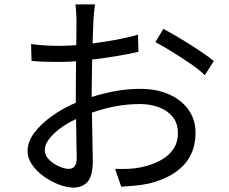

<svg xmlns="http://www.w3.org/2000/svg" viewBox="-20 -819 1040 871"><path d="M721 -688Q757 -669 801 -642.5Q845 -616 885.5 -589Q926 -562 950 -542L909 -478Q885 -502 844 -530Q803 -558 760 -584.5Q717 -611 685 -628ZM325 -279Q264 -251 223.5 -211.5Q183 -172 183 -138Q183 -115 202 -95.5Q221 -76 247 -64.5Q273 -53 292 -53Q328 -53 328 -102ZM121 -619Q162 -614 191.5 -612.5Q221 -611 249 -611Q284 -611 326 -614L327 -728Q327 -743 325.5 -764.5Q324 -786 322 -799H411Q409 -786 407 -766.5Q405 -747 404 -730L400 -622Q455 -629 509 -639Q563 -649 606 -662L608 -584Q564 -574 508.5 -564.5Q453 -555 398 -549L396 -414V-379Q513 -416 616 -416Q689 -416 745.5 -391.5Q802 -367 834.5 -322Q867 -277 867 -217Q867 -126 812 -68.5Q757 -11 654 14Q620 21 588 23.5Q556 26 530 28L502 -53Q530 -52 560.5 -53Q591 -54 619 -60Q663 -69 701.5 -88Q740 -107 763.5 -138.5Q787 -170 787 -216Q787 -259 764 -288Q741 -317 702 -332Q663 -347 615 -347Q559 -347 505 -337Q451 -327 397 -308L401 -91Q401 -21 377.5 5.5Q354 32 313 32Q284 32 248 18.5Q212 5 179.5 -18Q147 -41 126 -71Q105 -101 105 -134Q105 -176 136 -217Q167 -258 217 -293.5Q267 -329 324 -353V-410L325 -541Q283 -538 251 -538Q208 -538 178.5 -539Q149 -540 123 -543Z"/></svg>

Font: Go Noto Current
Style: Regular
Weight: 400
Designer: Monotype Design Team
Foundry: Monotype Imaging Inc.
Version: Version 2.007; ttfautohint (v1.8) -l 8 -r 50 -G 200 -x 14 -D